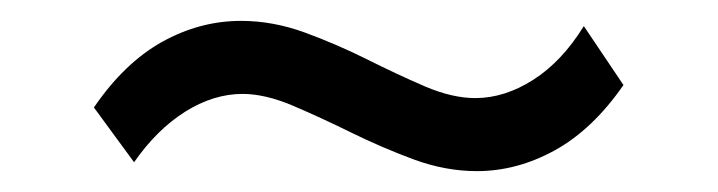

<svg xmlns="http://www.w3.org/2000/svg" viewBox="-20 -424 688 184"><path d="M437 -260Q407 -260 376.5 -271.2Q346 -282.5 316.5 -297Q287 -311.5 260.5 -322.8Q234 -334 212.5 -334Q184.5 -334 157.2 -316.8Q130 -299.5 108.5 -268.5L70 -321Q99 -363.5 135.2 -383.8Q171.5 -404 211 -404Q241.5 -404 272.2 -392.8Q303 -381.5 332 -367Q361 -352.5 387.2 -341.2Q413.5 -330 435.5 -330Q463.5 -330 491 -347.5Q518.5 -365 539.5 -399L577.5 -342.5Q548 -300 511.8 -280Q475.5 -260 437 -260Z"/></svg>

Font: Geologica Roman Light
Style: Regular
Weight: 300
Designer: Sindre Bremnes, Frode Helland
Foundry: Monokrom Skriftforlag AS
Version: Version 1.010;gftools[0.9.28]